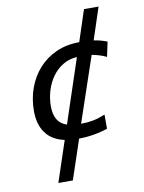

<svg xmlns="http://www.w3.org/2000/svg" viewBox="-93 -794 736 981"><g transform="rotate(-10 275.0 -304.0)"><path d="M295.9 -155.8Q313 -155.8 328.6 -157.2Q344.2 -158.7 359.4 -161.6Q374.5 -164.6 389.6 -169.4Q404.8 -174.3 421.9 -181.2V-107.9Q386.7 -95.7 348.1 -89.4Q309.6 -83 272.9 -83L204.1 122.1H128.9L199.2 -88.9Q133.8 -103 101.8 -147.5Q69.8 -191.9 69.8 -261.2Q69.8 -324.7 90.1 -380.4Q110.4 -436 147.7 -477.8Q185.1 -519.5 238.5 -543.7Q292 -567.9 358.9 -567.9L412.1 -730H487.8L433.1 -564Q451.7 -561.5 468.5 -556.9Q485.4 -552.2 502 -545.9L485.8 -469.2Q467.8 -478 449.2 -483.6Q430.7 -489.3 410.2 -493.2ZM334 -495.1Q293.9 -493.2 261.5 -473.6Q229 -454.1 206.3 -422.9Q183.6 -391.6 171.4 -351.8Q159.2 -312 159.2 -270Q159.2 -228.5 174.8 -201.7Q190.4 -174.8 224.1 -164.1Z"/></g></svg>

Font: Code New Roman
Style: Italic
Weight: 400
Italic angle: -11°
Monospace: yes
Designer: Sam Radian
Foundry: Code New Roman
Version: Version 1.508 October 19, 2014